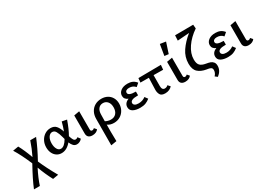

<svg xmlns="http://www.w3.org/2000/svg" viewBox="4 -1722 4195 3023"><g transform="rotate(-30 2102.0 -211.0)"><path d="M356 289Q284 153 234 13Q158 162 120 281H13Q73 132 195 -87Q112 -284 33 -410L135 -427Q192 -323 247 -171Q307 -293 349 -418H455Q387 -251 286 -68Q352 86 458 272Z M1051 -42Q1038 -23 1012 -8.5Q986 6 957 6Q919 6 894.5 -19Q870 -44 852 -88Q773 6 679 6Q629 6 590.5 -20Q552 -46 531 -91Q510 -136 510 -193Q510 -259 538.5 -312Q567 -365 614.5 -395Q662 -425 718 -425Q783 -425 818 -385.5Q853 -346 877 -272Q904 -341 926 -427L1014 -410Q962 -262 908 -169Q923 -119 938 -95Q953 -71 976 -71Q997 -71 1016 -88ZM827 -165 816 -206Q796 -281 773 -319.5Q750 -358 711 -358Q670 -358 642.5 -315.5Q615 -273 615 -205Q615 -143 638.5 -101.5Q662 -60 703 -60Q766 -60 827 -165Z M1144 -84V-410L1244 -428V-100Q1243 -64 1273 -64Q1283 -64 1293.5 -69Q1304 -74 1312 -82L1346 -42Q1331 -20 1303 -7Q1275 6 1239 6Q1192 6 1167.5 -17Q1143 -40 1144 -84Z M1850 -220Q1850 -157 1821.5 -105Q1793 -53 1743 -23.5Q1693 6 1631 6Q1561 6 1515 -29Q1514 21 1514 103Q1514 182 1517 272L1414 289Q1416 124 1416 -189Q1416 -260 1445 -313.5Q1474 -367 1525.5 -396Q1577 -425 1642 -425Q1704 -425 1751 -399Q1798 -373 1824 -326.5Q1850 -280 1850 -220ZM1745 -212Q1745 -278 1713 -315.5Q1681 -353 1630 -353Q1578 -353 1547.5 -314.5Q1517 -276 1517 -208L1515 -91Q1533 -79 1560.5 -71.5Q1588 -64 1614 -64Q1676 -64 1710.5 -104Q1745 -144 1745 -212Z M2285 -56Q2247 -25 2206 -9.5Q2165 6 2107 6Q2030 6 1981 -20.5Q1932 -47 1932 -103Q1932 -141 1954 -168Q1976 -195 2017 -210Q1948 -237 1948 -300Q1948 -354 1994.5 -389.5Q2041 -425 2118 -425Q2168 -425 2206 -408.5Q2244 -392 2275 -353L2219 -305Q2178 -355 2107 -355Q2073 -355 2054.5 -342Q2036 -329 2036 -306Q2036 -250 2173 -250V-182Q2095 -182 2062.5 -166.5Q2030 -151 2030 -122Q2030 -97 2053 -82Q2076 -67 2120 -67Q2191 -67 2246 -109Z M2543 -335 2542 -137Q2542 -64 2594 -64Q2610 -64 2625.5 -70.5Q2641 -77 2652 -89L2689 -48Q2669 -24 2636 -9Q2603 6 2562 6Q2492 6 2471 -33.5Q2450 -73 2451 -121L2458 -336L2305 -337L2313 -414L2724 -418L2716 -333Z M2832 -84V-410L2932 -428V-100Q2931 -64 2961 -64Q2971 -64 2981.5 -69Q2992 -74 3000 -82L3034 -42Q3019 -20 2991 -7Q2963 6 2927 6Q2880 6 2855.5 -17Q2831 -40 2832 -84ZM2841 -511 2874 -711 2978 -695 2915 -502Z M3491 41Q3491 130 3407 195L3365 163Q3385 143 3395.5 119Q3406 95 3406 71Q3406 37 3386 25.5Q3366 14 3342 10Q3318 6 3311 5Q3215 -11 3162 -60.5Q3109 -110 3109 -214Q3109 -337 3178 -439Q3247 -541 3359 -631L3145 -615L3150 -709L3480 -711L3486 -640Q3362 -556 3288 -447.5Q3214 -339 3214 -231Q3214 -155 3246.5 -122.5Q3279 -90 3347 -79Q3392 -72 3421.5 -61.5Q3451 -51 3471 -26.5Q3491 -2 3491 41Z M3881 -56Q3843 -25 3802 -9.5Q3761 6 3703 6Q3626 6 3577 -20.5Q3528 -47 3528 -103Q3528 -141 3550 -168Q3572 -195 3613 -210Q3544 -237 3544 -300Q3544 -354 3590.5 -389.5Q3637 -425 3714 -425Q3764 -425 3802 -408.5Q3840 -392 3871 -353L3815 -305Q3774 -355 3703 -355Q3669 -355 3650.5 -342Q3632 -329 3632 -306Q3632 -250 3769 -250V-182Q3691 -182 3658.5 -166.5Q3626 -151 3626 -122Q3626 -97 3649 -82Q3672 -67 3716 -67Q3787 -67 3842 -109Z M3984 -84V-410L4084 -428V-100Q4083 -64 4113 -64Q4123 -64 4133.5 -69Q4144 -74 4152 -82L4186 -42Q4171 -20 4143 -7Q4115 6 4079 6Q4032 6 4007.5 -17Q3983 -40 3984 -84Z"/></g></svg>

Font: Ysabeau Semibold
Style: Regular
Weight: 600
Designer: Christian Thalmann (Catharsis Fonts)
Version: Version 0.003